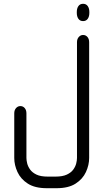

<svg xmlns="http://www.w3.org/2000/svg" viewBox="-20 -815 543 1010"><path d="M417 -704Q401 -704 392.5 -716Q384 -728 384 -747V-752Q384 -771 392.5 -783Q401 -795 417 -795Q433 -795 441.5 -783Q450 -771 450 -752V-747Q450 -728 441.5 -716Q433 -704 417 -704ZM278 175H226Q164 175 126.5 151Q89 127 72 90Q55 53 55 16V-219Q55 -236 64.5 -246.5Q74 -257 87 -257Q101 -257 110 -246.5Q119 -236 119 -219V16Q119 28 123 44.5Q127 61 138.5 77Q150 93 172 103.5Q194 114 231 114H272Q309 114 331.5 103.5Q354 93 365.5 77Q377 61 381 44.5Q385 28 385 16V-593Q385 -610 394.5 -620.5Q404 -631 417 -631Q431 -631 440 -620.5Q449 -610 449 -593V16Q449 53 432 90Q415 127 377.5 151Q340 175 278 175Z"/></svg>

Font: Beiruti
Style: Regular
Weight: 400
Designer: Arlette Boutros
Foundry: Boutros
Version: Version 1.41